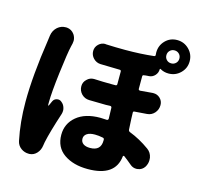

<svg xmlns="http://www.w3.org/2000/svg" viewBox="-129 -1014 1258 1214"><g transform="rotate(15 500.0 -407.0)"><path d="M98.6 -695.3Q103.5 -729.5 128.9 -752Q152.3 -771.5 181.6 -771.5Q185.5 -771.5 189.5 -771.5Q220.7 -768.6 239.3 -742.2Q252 -722.7 252 -701.2Q252 -693.4 250 -683.6Q247.1 -672.9 245.1 -663.1Q234.4 -618.2 217.8 -483.4Q201.2 -348.6 201.2 -285.2Q201.2 -274.4 201.2 -267.6Q201.2 -265.6 203.1 -265.1Q205.1 -264.6 206.1 -266.6Q210.9 -279.3 219.7 -296.9Q227.5 -313.5 245.1 -317.4Q250 -318.4 253.9 -318.4Q266.6 -318.4 276.4 -309.6Q293 -296.9 298.8 -276.4Q301.8 -267.6 301.8 -257.8Q301.8 -247.1 298.8 -236.3Q255.9 -105.5 241.2 -35.2Q239.3 -25.4 237.3 -11.7Q233.4 17.6 214.4 38.6Q195.3 59.6 168 61.5Q164.1 61.5 161.1 61.5Q134.8 61.5 112.3 45.9Q87.9 28.3 82 -1Q57.6 -117.2 57.6 -251Q57.6 -420.9 94.7 -666Q97.7 -682.6 98.6 -695.3ZM914.6 -796.4Q902.3 -808.6 884.3 -808.6Q866.2 -808.6 854 -796.4Q841.8 -784.2 841.8 -766.1Q841.8 -748 854 -735.8Q866.2 -723.6 884.3 -723.6Q902.3 -723.6 914.6 -735.8Q926.8 -748 926.8 -766.1Q926.8 -784.2 914.6 -796.4ZM597.7 -141.6V-146.5Q597.7 -156.2 588.9 -158.2Q560.5 -164.1 536.1 -164.1Q502 -164.1 483.9 -151.9Q465.8 -139.6 465.8 -119.1Q465.8 -97.7 481.9 -85.9Q498 -74.2 526.4 -74.2Q597.7 -74.2 597.7 -141.6ZM829.1 -671.9Q827.1 -672.9 825.7 -671.9Q824.2 -670.9 824.2 -668.9Q824.2 -645.5 808.6 -628.4Q793 -611.3 770.5 -609.4Q766.6 -609.4 760.3 -608.9Q753.9 -608.4 748.5 -607.9Q743.2 -607.4 738.3 -606.4Q728.5 -606.4 728.5 -596.7V-514.6Q728.5 -510.7 731.4 -508.3Q734.4 -505.9 739.3 -505.9Q780.3 -508.8 819.3 -512.7Q823.2 -512.7 826.2 -512.7Q849.6 -512.7 867.2 -497.1Q887.7 -478.5 887.7 -451.2Q887.7 -420.9 868.2 -398.9Q848.6 -377 819.3 -375Q784.2 -372.1 740.2 -369.1Q729.5 -369.1 730.5 -359.4Q730.5 -334 735.4 -250Q736.3 -240.2 745.1 -236.3Q813.5 -210 877 -164.1Q903.3 -145.5 909.2 -112.3Q910.2 -104.5 910.2 -96.7Q910.2 -73.2 897.5 -51.8Q881.8 -27.3 853.5 -23.4Q848.6 -22.5 843.8 -22.5Q820.3 -22.5 802.7 -38.1Q776.4 -60.5 750 -80.1Q747.1 -82 744.1 -80.6Q741.2 -79.1 741.2 -76.2Q726.6 58.6 546.9 58.6Q452.1 58.6 391.1 16.1Q330.1 -26.4 330.1 -108.4Q330.1 -181.6 386.2 -228.5Q442.4 -275.4 541 -275.4Q558.6 -275.4 584 -273.4Q587.9 -273.4 590.8 -276.4Q593.8 -279.3 593.8 -283.2Q592.8 -308.6 591.8 -354.5Q590.8 -364.3 581.1 -364.3Q568.4 -363.3 553.7 -363.3Q502.9 -363.3 443.4 -365.2Q414.1 -366.2 393.6 -386.7Q373 -408.2 373 -437.5Q373 -464.8 393.6 -483.4Q412.1 -502 438.5 -502Q439.5 -502 441.4 -502Q499 -499 555.7 -499Q568.4 -499 580.1 -499Q589.8 -499 589.8 -508.8V-590.8Q589.8 -600.6 580.1 -600.6Q514.6 -601.6 454.1 -603.5Q426.8 -604.5 407.2 -624.5Q387.7 -644.5 387.7 -671.9Q387.7 -698.2 407.2 -716.8Q425.8 -734.4 450.2 -734.4Q452.1 -734.4 454.1 -733.4Q520.5 -730.5 582 -730.5Q682.6 -730.5 768.6 -740.2Q777.3 -741.2 776.4 -751Q775.4 -757.8 775.4 -765.6Q775.4 -811.5 806.6 -843.8Q837.9 -876 883.8 -876Q929.7 -876 961.9 -843.8Q994.1 -811.5 994.1 -766.1Q994.1 -720.7 961.9 -689Q929.7 -657.2 883.8 -657.2Q853.5 -657.2 829.1 -671.9Z"/></g></svg>

Font: Gen Jyuu GothicX Heavy
Style: Bold
Weight: 900
Designer: [Source Han Sans]
Ryoko NISHIZUKA  (kana & ideographs); Paul D. Hunt (Latin, Greek & Cyrillic); Wenlong ZHANG  (bopomofo
Version: Version 1.002.20150607